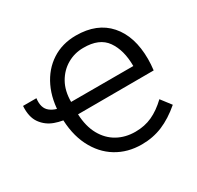

<svg xmlns="http://www.w3.org/2000/svg" viewBox="-137 -761 957 933"><g transform="rotate(-30 341.5 -294.5)"><path d="M633 -77Q578 -30 524 -7.5Q470 15 407 15Q328 15 266.5 -22.5Q205 -60 169.5 -131Q134 -202 134 -301Q134 -392 166.5 -460Q199 -528 257.5 -566Q316 -604 393 -604Q511 -604 575.5 -531Q640 -458 640 -330Q640 -315 639 -300Q638 -285 636 -268L211 -267Q214 -198 240.5 -150.5Q267 -103 311 -78.5Q355 -54 411 -54Q463 -54 505.5 -73.5Q548 -93 590 -133ZM561 -336Q561 -425 522.5 -480Q484 -535 394 -534Q345 -534 303.5 -510Q262 -486 237 -442Q212 -398 212 -336ZM176 -274Q131 -274 89 -289Q47 -304 21.5 -339.5Q-4 -375 0 -436H75Q68 -383 98 -359.5Q128 -336 176 -336Z"/></g></svg>

Font: Podkova
Style: Regular
Weight: 400
Designer: Ilya Yudin
Foundry: Cyreal (www.cyreal.org)
Version: Version 2.103